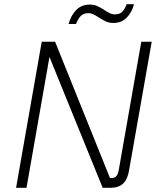

<svg xmlns="http://www.w3.org/2000/svg" viewBox="-20 -900 751 920"><path d="M707 -700 599 -87Q592 -41 570 -20.5Q548 0 509 0H472L217 -627L107 0H57L180 -700H244L507 -47H515Q530 -47 538 -56.5Q546 -66 550 -91L657 -700ZM410 -878Q430 -878 445 -871.5Q460 -865 480 -852Q497 -841 507.5 -836Q518 -831 530 -831Q552 -831 564.5 -842.5Q577 -854 587 -880H622Q613 -842 587.5 -816Q562 -790 524 -790Q504 -790 489 -796.5Q474 -803 454 -816Q437 -827 426.5 -832Q416 -837 404 -837Q381 -837 368 -824.5Q355 -812 344 -785H309Q319 -825 344.5 -851.5Q370 -878 410 -878Z"/></svg>

Font: KoHo Light
Style: Italic
Weight: 300
Italic angle: -10°
Version: Version 1.000; ttfautohint (v1.6)